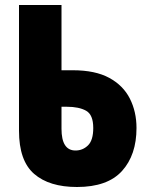

<svg xmlns="http://www.w3.org/2000/svg" viewBox="-20 -734 594 768"><path d="M288 14Q177 14 116.5 -38.5Q56 -91 56 -211V-714H226V-453H271Q361 -453 417 -422.5Q473 -392 499.5 -339.5Q526 -287 526 -222Q526 -114 468 -50Q410 14 288 14ZM282 -132Q311 -132 332 -152.5Q353 -173 353 -222Q353 -275 324.5 -291Q296 -307 247 -307H226V-219Q226 -132 282 -132Z"/></svg>

Font: Noto Sans ExtraCondensed Black
Style: Regular
Weight: 900
Width: 2
Designer: Monotype Design Team
Foundry: Monotype Imaging Inc.
Version: Version 2.013; ttfautohint (v1.8.4.7-5d5b)